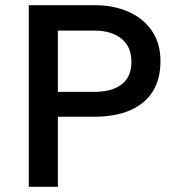

<svg xmlns="http://www.w3.org/2000/svg" viewBox="-20 -720 674 740"><path d="M91 0V-700H344.5Q419 -700 476.2 -674.2Q533.5 -648.5 566 -600.2Q598.5 -552 598.5 -484.5Q598.5 -415 568.5 -367.2Q538.5 -319.5 481.2 -294.8Q424 -270 342 -270H203V0ZM203 -366H343.5Q411.5 -366 449 -394.8Q486.5 -423.5 486.5 -482Q486.5 -540 448 -571Q409.5 -602 344.5 -602H203Z"/></svg>

Font: Geologica Thin Cursive
Style: Regular
Weight: 400
Version: Version 1.010;gftools[0.9.28]